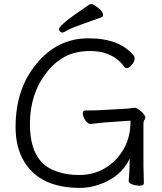

<svg xmlns="http://www.w3.org/2000/svg" viewBox="-20 -900 792 937"><path d="M682 -7Q682 6 662 6Q642 6 625 -0.5Q608 -7 608 -16V-17Q613 -70 613 -126Q570 -35 463 1Q416 17 371 17Q174 17 97 -113Q56 -182 56 -280Q56 -465 156 -586Q258 -713 411.5 -713Q565 -713 633 -628Q637 -624 637 -612.5Q637 -601 624 -584.5Q611 -568 600.5 -568Q590 -568 586 -574Q572 -596 544 -616Q494 -651 421 -651Q348 -651 297 -623.5Q246 -596 208 -547Q126 -443 126 -295Q126 -118 240 -70Q295 -46 365.5 -46Q436 -46 492 -79Q548 -112 582.5 -171Q617 -230 617 -308Q617 -311 613 -311L499 -303Q478 -302 424 -295H422Q408 -295 396 -313.5Q384 -332 384 -346.5Q384 -361 396 -361H410Q454 -361 480 -363L604 -370Q612 -371 621 -372.5Q630 -374 638 -374Q646 -374 658 -365Q689 -342 689 -326Q689 -319 684.5 -314Q680 -309 680 -298V-97Q680 -89 680.5 -71Q681 -53 681.5 -35Q682 -17 682 -7ZM476 -816Q427 -798 378.5 -781Q330 -764 310 -752.5Q290 -741 284 -741Q278 -741 273 -746Q268 -751 268 -758Q268 -779 418 -879Q420 -880 427 -880Q434 -880 448 -870Q483 -846 483 -826Q483 -819 476 -816Z"/></svg>

Font: Moon Stars Kai T
Style: Regular
Weight: 400
Designer: GuiWonder
Version: Version 1.101